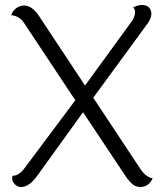

<svg xmlns="http://www.w3.org/2000/svg" viewBox="-20 -742 658 770"><path d="M484 -35 313 -292 130 -38Q97 8 65 8Q50 8 39.5 -3Q29 -14 29 -23.5Q29 -33 30 -37Q56 -37 78 -67L282 -340L77 -649Q59 -678 25 -681Q30 -698 45 -709Q60 -720 76 -720Q109 -720 137 -677L321 -399L508 -656Q520 -673 521.5 -689Q523 -705 514 -712Q532 -722 550 -722Q568 -722 577.5 -712Q587 -702 587 -686.5Q587 -671 575 -652L354 -350L544 -63Q565 -32 592 -27Q587 -13 574 -2.5Q561 8 543.5 8Q526 8 513 -2Q500 -12 484 -35Z"/></svg>

Font: Laila Light
Style: Regular
Weight: 300
Designer: Hitesh Malaviya
Foundry: Indian Type Foundry
Version: Version 1.302;PS 1.0;hotconv 1.0.78;makeotf.lib2.5.61930; tt